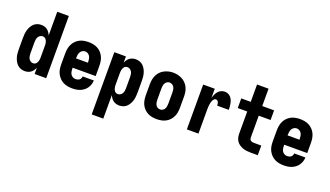

<svg xmlns="http://www.w3.org/2000/svg" viewBox="-81 -1331 3662 2132"><g transform="rotate(20 1750.0 -265.0)"><path d="M191 8Q167 8 144.5 0Q122 -8 105 -24.5Q88 -41 76.5 -62Q65 -83 58.5 -106Q52 -129 50 -152.5Q48 -176 48 -200V-330Q48 -354 50 -377.5Q52 -401 58.5 -424Q65 -447 76.5 -468Q88 -489 105 -505.5Q122 -522 144.5 -530Q167 -538 191 -538Q210 -538 228.5 -533Q247 -528 262.5 -516.5Q278 -505 289 -489Q300 -473 307 -456V-735H444V0H307V-74Q300 -57 289 -41Q278 -25 262.5 -13.5Q247 -2 228.5 3Q210 8 191 8ZM249 -106Q249 -106 249 -106Q249 -106 249 -106Q260 -106 269.5 -110Q279 -114 286 -122Q293 -130 297 -139.5Q301 -149 303.5 -159Q306 -169 306.5 -179.5Q307 -190 307 -200V-330Q307 -340 306.5 -350.5Q306 -361 303.5 -371Q301 -381 297 -390.5Q293 -400 286 -408Q279 -416 269 -420Q259 -424 249 -424Q233 -424 219 -415Q205 -406 197.5 -392Q190 -378 187.5 -362Q185 -346 185 -330V-200Q185 -184 187.5 -168Q190 -152 197.5 -138Q205 -124 219 -115Q233 -106 249 -106Z M752 8Q725 8 697.5 3Q670 -2 645.5 -14.5Q621 -27 601.5 -47.5Q582 -68 569.5 -92.5Q557 -117 552.5 -144.5Q548 -172 548 -200V-330Q548 -357 552.5 -384.5Q557 -412 569 -437Q581 -462 600 -482Q619 -502 643.5 -515Q668 -528 695.5 -533Q723 -538 750 -538Q777 -538 804.5 -533Q832 -528 856.5 -515Q881 -502 900 -482Q919 -462 931 -437Q943 -412 947.5 -384.5Q952 -357 952 -330V-210H680V-200Q680 -183 683 -165.5Q686 -148 695 -133.5Q704 -119 719.5 -110.5Q735 -102 752 -102Q764 -102 776 -105Q788 -108 797.5 -115.5Q807 -123 812 -134Q817 -145 818 -157H950Q949 -133 941.5 -110Q934 -87 920.5 -67Q907 -47 887.5 -32Q868 -17 846 -8Q824 1 800 4.5Q776 8 752 8ZM680 -320H820V-330Q820 -347 817 -364Q814 -381 805.5 -395.5Q797 -410 782 -419Q767 -428 750 -428Q733 -428 718 -419Q703 -410 694.5 -395.5Q686 -381 683 -364Q680 -347 680 -330Z M1056 205V-530H1193V-456Q1200 -473 1211 -489Q1222 -505 1237.5 -516.5Q1253 -528 1271.5 -533Q1290 -538 1309 -538Q1333 -538 1355.5 -530Q1378 -522 1395 -505.5Q1412 -489 1423.5 -468Q1435 -447 1441.5 -424Q1448 -401 1450 -377.5Q1452 -354 1452 -330V-200Q1452 -176 1450 -152.5Q1448 -129 1441.5 -106Q1435 -83 1423.5 -62Q1412 -41 1395 -24.5Q1378 -8 1355.5 0Q1333 8 1309 8Q1290 8 1271.5 3Q1253 -2 1237.5 -13.5Q1222 -25 1211 -41Q1200 -57 1193 -74V205ZM1251 -106Q1267 -106 1281 -115Q1295 -124 1302.5 -138Q1310 -152 1312.5 -168Q1315 -184 1315 -200V-330Q1315 -346 1312.5 -362Q1310 -378 1302.5 -392Q1295 -406 1281 -415Q1267 -424 1251 -424Q1241 -424 1231 -420Q1221 -416 1214 -408Q1207 -400 1203 -390.5Q1199 -381 1196.5 -371Q1194 -361 1193.5 -350.5Q1193 -340 1193 -330V-200Q1193 -190 1193.5 -179.5Q1194 -169 1196.5 -159Q1199 -149 1203 -139.5Q1207 -130 1214 -122Q1221 -114 1231 -110Q1241 -106 1251 -106Z M1750 8Q1723 8 1695.5 3Q1668 -2 1643.5 -15Q1619 -28 1600 -48Q1581 -68 1569 -93Q1557 -118 1552.5 -145.5Q1548 -173 1548 -200V-330Q1548 -358 1552.5 -385Q1557 -412 1569 -437Q1581 -462 1600 -482Q1619 -502 1643.5 -515Q1668 -528 1695 -534.5Q1722 -541 1750 -541Q1778 -541 1805 -534.5Q1832 -528 1856.5 -515Q1881 -502 1900 -482Q1919 -462 1931 -437Q1943 -412 1947.5 -385Q1952 -358 1952 -330V-200Q1952 -173 1947.5 -145.5Q1943 -118 1931 -93Q1919 -68 1900 -48Q1881 -28 1856.5 -15Q1832 -2 1804.5 3Q1777 8 1750 8ZM1750 -106Q1766 -106 1780.5 -114.5Q1795 -123 1802.5 -137.5Q1810 -152 1812.5 -168Q1815 -184 1815 -200V-330Q1815 -346 1812.5 -362.5Q1810 -379 1802 -393Q1794 -407 1779.5 -415.5Q1765 -424 1749 -424Q1733 -424 1719 -415Q1705 -406 1697.5 -392Q1690 -378 1687.5 -362Q1685 -346 1685 -330V-200Q1685 -184 1687.5 -168Q1690 -152 1697.5 -137.5Q1705 -123 1719.5 -114.5Q1734 -106 1750 -106Z M2106 0V-530H2243V-421Q2249 -443 2258 -463.5Q2267 -484 2281 -501Q2295 -518 2316 -528Q2337 -538 2359 -538Q2378 -538 2396.5 -531Q2415 -524 2428.5 -509.5Q2442 -495 2450 -477Q2458 -459 2462 -440Q2466 -421 2467.5 -401.5Q2469 -382 2469 -363H2332Q2332 -373 2331 -383Q2330 -393 2326 -402Q2322 -411 2314 -417.5Q2306 -424 2296 -424Q2283 -424 2273 -413Q2263 -402 2258 -389.5Q2253 -377 2250 -363.5Q2247 -350 2245.5 -336Q2244 -322 2243.5 -308.5Q2243 -295 2243 -281V0Z M2856 0Q2833 0 2809.5 -3Q2786 -6 2764.5 -14Q2743 -22 2723.5 -35.5Q2704 -49 2691 -68.5Q2678 -88 2673 -111Q2668 -134 2668 -157V-416H2556V-530H2668V-735H2804V-530H2944V-416H2804V-157Q2804 -147 2808 -138Q2812 -129 2819.5 -123.5Q2827 -118 2836.5 -116Q2846 -114 2856 -114H2944V0Z M3252 8Q3225 8 3197.5 3Q3170 -2 3145.5 -14.5Q3121 -27 3101.5 -47.5Q3082 -68 3069.5 -92.5Q3057 -117 3052.5 -144.5Q3048 -172 3048 -200V-330Q3048 -357 3052.5 -384.5Q3057 -412 3069 -437Q3081 -462 3100 -482Q3119 -502 3143.5 -515Q3168 -528 3195.5 -533Q3223 -538 3250 -538Q3277 -538 3304.5 -533Q3332 -528 3356.5 -515Q3381 -502 3400 -482Q3419 -462 3431 -437Q3443 -412 3447.5 -384.5Q3452 -357 3452 -330V-210H3180V-200Q3180 -183 3183 -165.5Q3186 -148 3195 -133.5Q3204 -119 3219.5 -110.5Q3235 -102 3252 -102Q3264 -102 3276 -105Q3288 -108 3297.5 -115.5Q3307 -123 3312 -134Q3317 -145 3318 -157H3450Q3449 -133 3441.5 -110Q3434 -87 3420.5 -67Q3407 -47 3387.5 -32Q3368 -17 3346 -8Q3324 1 3300 4.5Q3276 8 3252 8ZM3180 -320H3320V-330Q3320 -347 3317 -364Q3314 -381 3305.5 -395.5Q3297 -410 3282 -419Q3267 -428 3250 -428Q3233 -428 3218 -419Q3203 -410 3194.5 -395.5Q3186 -381 3183 -364Q3180 -347 3180 -330Z"/></g></svg>

Font: iosevka_custom_sans_ss08 Heavy
Style: Regular
Weight: 900
Designer: Belleve Invis
Foundry: Belleve Invis
Version: Version 10.3.0; ttfautohint (v1.8.3)